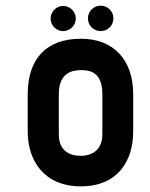

<svg xmlns="http://www.w3.org/2000/svg" viewBox="-20 -649 530 679"><path d="M451 -316C451 -437 382 -512 266 -512C145 -512 78 -442 78 -316V-184C78 -82 135 10 266 10C398 10 451 -82 451 -184ZM342 -174C342 -120 307 -98 266 -98C225 -98 188 -116 188 -174V-316C188 -389 232 -401 266 -401C295 -401 342 -397 342 -316ZM248 -583C248 -608 228 -628 203 -628C179 -628 159 -608 159 -583C159 -559 179 -539 203 -539C228 -539 248 -559 248 -583ZM336 -539C361 -539 381 -559 381 -584C381 -609 361 -629 336 -629C311 -629 291 -609 291 -584C291 -559 311 -539 336 -539Z"/></svg>

Font: Advent Pro
Style: Bold
Weight: 700
Designer: Andreas Kalpakidis
Foundry: Andreas Kalpakidis
Version: Version 2.002 2008